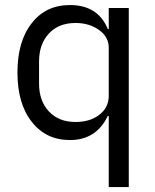

<svg xmlns="http://www.w3.org/2000/svg" viewBox="-20 -548 620 768"><path d="M415 -84V200.2H495.1V-516.1H415V-432.1H411.1Q371.6 -527.8 259.8 -527.8Q163.1 -527.8 106.9 -455.1Q49.8 -382.8 49.8 -257.8Q49.8 -133.3 106.9 -61Q163.6 12.2 259.8 12.2Q364.7 12.2 411.1 -84ZM282.2 -60.1Q214.8 -60.1 175.5 -102.3Q136.2 -144.5 136.2 -213.9V-301.8Q136.2 -371.6 175.5 -413.8Q214.8 -456.1 282.2 -456.1Q336.9 -456.1 376 -428.2Q415 -400.4 415 -356.9V-165Q415 -117.2 376 -87.9Q339.4 -60.1 282.2 -60.1Z"/></svg>

Font: Plexus Sans
Style: Regular
Weight: 400
Version: Version 2.001;PS 002.001;hotconv 1.0.70;makeotf.lib2.5.58329